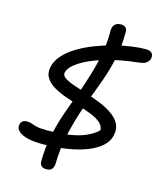

<svg xmlns="http://www.w3.org/2000/svg" viewBox="-137 -916 983 1165"><g transform="rotate(15 354.0 -333.0)"><path d="M202 9Q143 9 105 -1.5Q67 -12 50 -30Q33 -48 38 -68Q40 -83 50 -91.5Q60 -100 80 -100Q97 -100 109 -95Q121 -90 142.5 -84.5Q164 -79 208 -79Q286 -79 346 -88Q406 -97 449.5 -116Q493 -135 522 -163Q521 -191 498 -210.5Q475 -230 437 -245Q399 -260 355 -274Q311 -288 268 -303.5Q225 -319 191 -339Q157 -359 139.5 -387Q122 -415 129 -453Q138 -496 170 -531.5Q202 -567 249.5 -595.5Q297 -624 353 -645.5Q409 -667 465.5 -681.5Q522 -696 572.5 -703Q623 -710 660 -710Q679 -710 690.5 -704Q702 -698 705.5 -688Q709 -678 707 -665Q703 -648 688.5 -636Q674 -624 644 -621Q520 -608 428 -579.5Q336 -551 282.5 -515.5Q229 -480 222 -445Q218 -427 239 -412.5Q260 -398 297.5 -385Q335 -372 379.5 -358Q424 -344 468 -326.5Q512 -309 547 -285.5Q582 -262 600 -230.5Q618 -199 609 -157Q599 -104 542.5 -66.5Q486 -29 398 -10Q310 9 202 9ZM266 150Q243 150 233.5 139Q224 128 224 114Q224 54 232 -1Q240 -56 253.5 -107Q267 -158 284.5 -208.5Q302 -259 321 -309Q327 -325 336.5 -333.5Q346 -342 361 -342Q378 -342 388 -326.5Q398 -311 390 -279Q371 -226 353.5 -164Q336 -102 324.5 -35.5Q313 31 312 101Q311 123 301 136.5Q291 150 266 150ZM370 -285Q349 -285 338 -301Q327 -317 337 -349Q358 -411 378.5 -477.5Q399 -544 412.5 -616Q426 -688 425 -765Q425 -779 430.5 -790.5Q436 -802 447.5 -809Q459 -816 478 -816Q496 -816 506 -806.5Q516 -797 516 -782Q517 -692 500 -613Q483 -534 457 -461.5Q431 -389 403 -317Q397 -302 390.5 -293.5Q384 -285 370 -285Z"/></g></svg>

Font: Shantell Sans
Style: Italic
Weight: 400
Italic angle: -11°
Designer: Stephen Nixon, Anya Danilova, Shantell Martin
Foundry: Arrow Type
Version: Version 1.011;[c5ecc13dd]